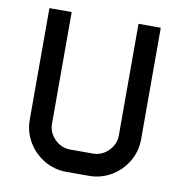

<svg xmlns="http://www.w3.org/2000/svg" viewBox="-79 -774 808 849"><g transform="rotate(10 325.0 -350.0)"><path d="M375 0H275Q220 0 174.5 -27Q129 -54 102 -99.5Q75 -145 75 -200V-700H175V-200Q175 -159 204.5 -129.5Q234 -100 275 -100H375Q416 -100 445.5 -129.5Q475 -159 475 -200V-700H575V-200Q575 -145 548 -99.5Q521 -54 475.5 -27Q430 0 375 0Z"/></g></svg>

Font: Monoikos Medium
Style: Regular
Weight: 500
Designer: Brian Krent
Version: Version 0.088